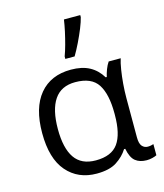

<svg xmlns="http://www.w3.org/2000/svg" viewBox="-120 -895 850 994"><g transform="rotate(-15 305.5 -397.5)"><path d="M275.4 9.8Q175.8 9.8 115.7 -59.6Q55.7 -128.9 55.7 -265.6Q55.7 -400.9 115.7 -472.9Q175.8 -544.9 283.7 -544.9Q343.3 -544.9 383.1 -523.4Q422.9 -502 448.2 -460H454.1Q458 -478.5 465.8 -499Q473.6 -519.5 484.4 -535.2H548.8Q541.5 -512.7 535.9 -478Q530.3 -443.4 527.1 -404.3Q523.9 -365.2 523.9 -328.6V-118.2Q523.9 -84 536.1 -70.3Q548.3 -56.6 566.4 -56.6Q574.2 -56.6 583.3 -58.3Q592.3 -60.1 597.2 -62V-2.4Q589.4 2 574 5.9Q558.6 9.8 543 9.8Q505.9 9.8 482.7 -8.8Q459.5 -27.3 450.2 -76.2H443.8Q421.4 -40.5 382.6 -15.4Q343.8 9.8 275.4 9.8ZM288.6 -57.6Q372.6 -57.6 408.2 -107.4Q443.8 -157.2 443.8 -260.7V-268.6Q443.8 -371.1 409.9 -423.8Q376 -476.6 288.6 -476.6Q212.9 -476.6 176.3 -422.4Q139.6 -368.2 139.6 -264.6Q139.6 -162.1 175.5 -109.9Q211.4 -57.6 288.6 -57.6ZM271 -606V-619.1Q280.3 -644 289.3 -677Q298.3 -710 305.7 -743.9Q313 -777.8 316.9 -805.2H404.3V-794.4Q398.9 -771.5 385.3 -737.8Q371.6 -704.1 354.5 -668.9Q337.4 -633.8 320.8 -606Z"/></g></svg>

Font: Open Sans
Style: Regular
Weight: 400
Designer: Monotype Design Team
Foundry: Monotype Imaging Inc.
Version: Version 3.000; ttfautohint (v1.8.4)